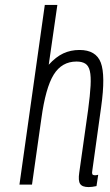

<svg xmlns="http://www.w3.org/2000/svg" viewBox="-20 -750 445 780"><path d="M303 -547Q267 -547 237 -533Q207 -519 178 -487L213 -730H162L59 0H110L148 -268Q165 -393 198 -446.5Q231 -500 291 -500Q313 -500 326.5 -491.5Q340 -483 345 -461.5Q350 -440 348 -402Q346 -364 338 -304L302 -49Q297 -16 305.5 -3Q314 10 340 10Q347 10 354.5 9Q362 8 372 6L379 -40Q374 -39 372 -38.5Q370 -38 367 -38Q357 -38 355 -42.5Q353 -47 355 -57L391 -316Q409 -444 389.5 -495.5Q370 -547 303 -547Z"/></svg>

Font: Secuela Light
Style: Italic
Weight: 300
Italic angle: -8°
Designer: Fernando Haro
Foundry: deFharo
Version: Version 1.708